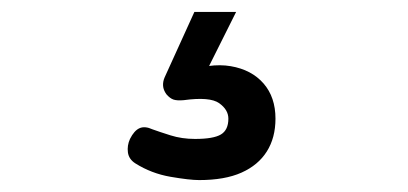

<svg xmlns="http://www.w3.org/2000/svg" viewBox="-20 -33 685 322"><path d="M314 269Q298 269 266 263.5Q234 258 207 241Q196 234 194.5 222.5Q193 211 198 200Q205 186 214 182Q223 178 236 184Q247 188 266 194Q285 200 307 200Q338 200 350.5 192.5Q363 185 363 166Q363 151 347.5 140Q332 129 288 135Q277 136 271 134Q265 132 259 125Q254 118 253.5 111Q253 104 256 97L306 -13H376L317 105L287 89Q332 72 367 78Q402 84 422 107Q442 130 442 166Q442 198 427.5 221Q413 244 385 256.5Q357 269 314 269Z"/></svg>

Font: Playwrite IT Moderna
Style: Regular
Weight: 400
Designer: Veronika Burian, José Scaglione
Foundry: TypeTogether
Version: Version 1.002